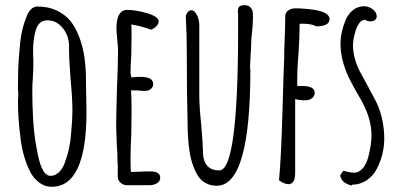

<svg xmlns="http://www.w3.org/2000/svg" viewBox="-20 -698 1539 737"><path d="M94 -42Q65 -103 58 -175Q49 -243 49 -306Q49 -318 50 -326V-344Q50 -349 49 -349V-367L50 -437Q51 -469 58 -539Q63 -587 81 -632Q88 -652 99 -662.5Q110 -673 124 -673Q164 -673 196 -658.5Q228 -644 250 -618Q270 -593 284 -556.5Q298 -520 304 -479Q310 -437 310 -390V-382Q310 -351 311 -326L312 -269Q312 19 178 19Q152 19 130 2.5Q108 -14 94 -42ZM230 -77Q249 -128 253 -187Q258 -238 258 -275Q258 -320 251 -393Q245 -470 245 -508V-526Q243 -564 219.5 -592Q196 -620 162 -620Q128 -620 117 -581Q107 -550 107 -501Q107 -482 108 -469V-442L106 -396Q104 -375 104 -350Q104 -296 107 -243Q111 -168 127 -97Q143 -23 174 -23Q192 -23 207 -37.5Q222 -52 230 -77Z M432 -18V-44V-64Q431 -73 431 -85Q431 -106 428 -149L426 -213Q426 -262 429 -359Q433 -446 433 -505Q433 -519 430 -547Q427 -576 427 -589Q427 -660 469 -660Q502 -660 545.5 -647Q589 -634 589 -616Q589 -606 580.5 -597.5Q572 -589 560 -584Q518 -599 484 -604Q485 -589 485 -561Q485 -521 484 -489Q481 -441 481 -417L484 -401L500 -402Q508 -403 520 -403Q568 -403 568 -375Q568 -364 559 -356.5Q550 -349 536 -349Q518 -349 508 -351H483Q485 -325 485 -275Q485 -225 484 -185Q481 -124 481 -94Q481 -38 483 -38L516 -39Q533 -40 557 -40Q595 -40 595 -16Q595 -2 582.5 5.5Q570 13 552 13H467Q454 13 443.5 4Q433 -5 432 -18Z M738 -26Q714 -68 707 -121Q700 -167 700 -231Q697 -339 697 -495L696 -572Q695 -578 695 -592Q693 -630 693 -638Q702 -659 714 -659Q726 -659 735.5 -641Q745 -623 745 -602V-330Q745 -290 752 -224Q759 -142 759 -118Q759 -44 822 -44Q894 -44 894 -582V-638V-647Q893 -650 893 -655Q893 -667 898.5 -672.5Q904 -678 920 -678Q933 -678 940.5 -670.5Q948 -663 950 -653Q951 -647 951 -630Q951 -614 948 -579Q944 -550 944 -529Q944 -506 942 -488L940 -446V-438Q941 -434 941 -429Q941 15 812 15Q788 15 769 4.5Q750 -6 738 -26Z M1051 -6Q1059 -89 1064 -261Q1069 -440 1071 -476V-500Q1075 -598 1075 -636Q1075 -650 1086.5 -658Q1098 -666 1113 -666Q1148 -666 1188 -660Q1214 -656 1229.5 -647Q1245 -638 1245 -625Q1245 -597 1194 -597Q1175 -607 1142 -607H1130V-595Q1130 -556 1126 -496Q1121 -440 1121 -395V-368H1129H1139Q1188 -368 1188 -342Q1188 -329 1177.5 -321Q1167 -313 1152 -313Q1128 -313 1113 -318V-35Q1113 9 1087 9Q1072 9 1051 -6Z M1286 -25 1297 -42Q1303 -42 1316 -38Q1331 -35 1339 -35Q1357 -35 1371.5 -51Q1386 -67 1393 -93Q1406 -141 1406 -179Q1406 -245 1364 -318L1353 -337Q1334 -370 1321 -396Q1308 -422 1299 -452Q1287 -491 1287 -530Q1287 -574 1307 -622Q1317 -645 1335.5 -659.5Q1354 -674 1377 -674Q1395 -674 1410.5 -662.5Q1426 -651 1426 -635Q1426 -626 1419 -621Q1412 -616 1402 -616Q1391 -616 1381 -622Q1359 -621 1346 -583Q1335 -548 1335 -525Q1335 -496 1344 -466.5Q1353 -437 1367 -413L1389 -373L1424 -307Q1438 -279 1446.5 -242Q1455 -205 1455 -167Q1455 -106 1427 -51Q1413 -23 1387.5 -6Q1362 11 1331 11V14Q1313 11 1300.5 1Q1288 -9 1286 -25Z"/></svg>

Font: Amatic SC
Style: Bold
Weight: 700
Designer: Multiple Designers
Foundry: Vernon Adams
Version: Version 2.505